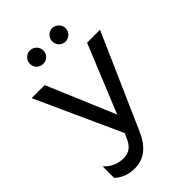

<svg xmlns="http://www.w3.org/2000/svg" viewBox="-262 -826 1092 1092"><g transform="rotate(-45 283.5 -280.5)"><path d="M149 168Q77 168 27 123V30Q76 82 144 82Q205 82 232 24L250 -15L16 -530H121L294 -120L462 -530H566L316 38Q260 168 149 168ZM147 -675Q147 -697 163 -713Q179 -729 201 -729Q223 -729 239 -713Q255 -697 255 -675Q255 -652 239.5 -636.5Q224 -621 201 -621Q178 -621 162.5 -636.5Q147 -652 147 -675ZM434 -675Q434 -652 418 -636.5Q402 -621 380 -621Q358 -621 342.5 -637Q327 -653 327 -675Q327 -697 342.5 -713Q358 -729 380 -729Q402 -729 418 -713Q434 -697 434 -675Z"/></g></svg>

Font: Roundo Medium
Style: Regular
Weight: 500
Designer: Namrata Goyal (Gurmukhi), Shiva Nallaperumal (Latin)
Foundry: Indian Type Foundry
Version: Version 1.000;PS 1.0;hotconv 1.0.88;makeotf.lib2.5.647800